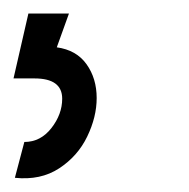

<svg xmlns="http://www.w3.org/2000/svg" viewBox="-29 -31 279 284"><path d="M63 115Q63 85 22 85H-9L13 -11H73L55 39Q84 43 99 64Q114 85 114 114Q114 142 100 171Q86 200 58.5 218Q31 236 -7 232L7 179Q31 179 47 158.5Q63 138 63 115Z"/></svg>

Font: Bellota
Style: Italic
Weight: 400
Italic angle: -7.5°
Designer: Kemie Guaida
Foundry: Kemie Guaida
Version: Version 4.001